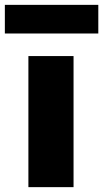

<svg xmlns="http://www.w3.org/2000/svg" viewBox="-63 -771 425 791"><path d="M54 -540H240V0H54ZM-43 -751H342V-633H-43Z"/></svg>

Font: Encode Sans Narrow
Style: ExtraBold
Weight: 800
Designer: Pablo Impallari, Andres Torresi
Foundry: Pablo Impallari, Andres Torresi
Version: Version 1.000; ttfautohint (v1.00) -l 8 -r 50 -G 200 -x 14 -